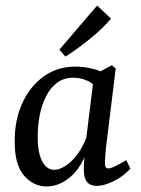

<svg xmlns="http://www.w3.org/2000/svg" viewBox="-20 -663 508 692"><path d="M148 9Q100 9 66 -31Q32 -71 33 -156Q33 -231 60.5 -291.5Q88 -352 137.5 -387.5Q187 -423 252 -423Q281 -423 308.5 -416.5Q336 -410 359 -399L339 -332Q321 -360 296 -371.5Q271 -383 245 -383Q210 -383 185.5 -364.5Q161 -346 145.5 -315Q130 -284 123 -247Q116 -210 116 -173Q115 -117 131 -84Q147 -51 176 -51Q194 -51 216.5 -65.5Q239 -80 259 -107Q279 -134 293 -171L305 -164Q287 -77 243 -34Q199 9 148 9ZM329 7Q305 7 293.5 -7.5Q282 -22 282 -52Q282 -63 283 -80.5Q284 -98 286 -125L319 -393L383 -428L397 -416L362 -131Q361 -118 359.5 -101Q358 -84 358 -75Q358 -56 370 -56Q379 -56 394.5 -63.5Q410 -71 435 -86L450 -55Q423 -26 388.5 -9.5Q354 7 329 7ZM194 -484 330 -643 380 -596Q354 -564 308.5 -526.5Q263 -489 216 -459Z"/></svg>

Font: Yrsa
Style: Italic
Weight: 400
Italic angle: -7.10001°
Designer: Anna Giedrys (Yrsa+Rasa design), David Brezina (Yrsa art-direction, Rasa art-direction, design)
Foundry: Rosetta Type Foundry
Version: Version 2.004